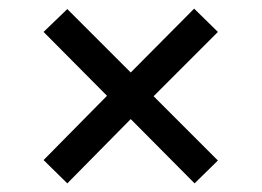

<svg xmlns="http://www.w3.org/2000/svg" viewBox="-20 -581 607 445"><path d="M136 -156 81 -210 228 -359 81 -507 136 -560 283 -413 430 -561 485 -507 336 -358 485 -209 431 -156 283 -305Z"/></svg>

Font: Noto Serif Hebrew ExtraBold
Style: Regular
Weight: 800
Version: Version 2.003